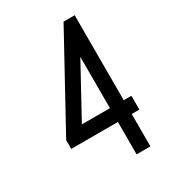

<svg xmlns="http://www.w3.org/2000/svg" viewBox="-171 -789 792 882"><g transform="rotate(-30 225.0 -348.0)"><path d="M291.5 -517.1 142.6 -245.1H291.5ZM43.9 -218.3 305.7 -695.8H364.7V-245.1H405.3V-171.9H364.7V0H291.5V-171.9H43.9Z"/></g></svg>

Font: Anka/Coder Narrow
Style: Regular
Weight: 400
Width: 3
Monospace: yes
Version: Version 001.100